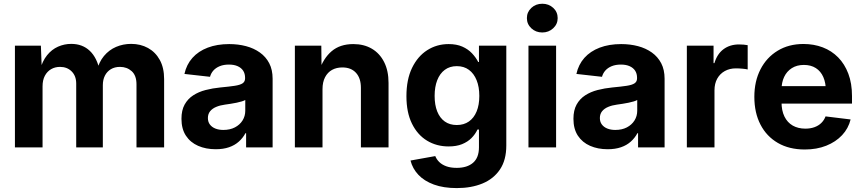

<svg xmlns="http://www.w3.org/2000/svg" viewBox="-20 -776 4540 1011"><path d="M58.6 0V-535.6H195.3L200.2 -406.7H190.4Q203.1 -454.6 227.8 -485.1Q252.4 -515.6 285.6 -530.3Q318.8 -544.9 355 -544.9Q414.1 -544.9 452.6 -508.5Q491.2 -472.2 505.9 -400.9H489.3Q500.5 -448.7 527.3 -481Q554.2 -513.2 591.3 -529.1Q628.4 -544.9 670.4 -544.9Q720.2 -544.9 759.5 -523.2Q798.8 -501.5 821.5 -460.2Q844.2 -418.9 844.2 -359.4V0H698.7V-332Q698.7 -378.4 673.6 -401.1Q648.4 -423.8 611.8 -423.8Q584 -423.8 563.7 -411.6Q543.5 -399.4 532.5 -377.9Q521.5 -356.4 521.5 -327.6V0H381.3V-335.9Q381.3 -376 357.4 -399.9Q333.5 -423.8 295.9 -423.8Q270 -423.8 249.3 -411.9Q228.5 -399.9 216.3 -377.2Q204.1 -354.5 204.1 -321.3V0Z M1115.7 9.8Q1064 9.8 1023.2 -8.1Q982.4 -25.9 959 -61.5Q935.5 -97.2 935.5 -150.4Q935.5 -195.3 952.1 -225.3Q968.8 -255.4 997.3 -273.9Q1025.9 -292.5 1062.7 -302Q1099.6 -311.5 1139.6 -315.4Q1187 -319.8 1215.8 -324.2Q1244.6 -328.6 1257.6 -337.4Q1270.5 -346.2 1270.5 -363.3V-366.2Q1270.5 -388.2 1260.5 -403.6Q1250.5 -418.9 1231.4 -427.5Q1212.4 -436 1185.5 -436Q1157.7 -436 1137 -427.5Q1116.2 -418.9 1103.5 -404.5Q1090.8 -390.1 1085.9 -371.6L951.2 -386.7Q961.9 -436 993.2 -471.2Q1024.4 -506.3 1073.7 -525.1Q1123 -543.9 1187 -543.9Q1233.9 -543.9 1275.4 -533Q1316.9 -522 1348.4 -499.5Q1379.9 -477.1 1397.7 -442.9Q1415.5 -408.7 1415.5 -361.3V0H1275.9V-74.7H1272.5Q1258.8 -49.3 1237.5 -30.3Q1216.3 -11.2 1186 -0.7Q1155.8 9.8 1115.7 9.8ZM1156.2 -91.8Q1190.9 -91.8 1216.8 -105.2Q1242.7 -118.7 1257.1 -141.6Q1271.5 -164.6 1271.5 -192.9V-249.5Q1265.1 -245.6 1252.9 -241.9Q1240.7 -238.3 1225.6 -235.1Q1210.4 -231.9 1194.6 -229.5Q1178.7 -227.1 1164.6 -225.1Q1138.7 -221.7 1118.4 -213.1Q1098.1 -204.6 1086.4 -190.2Q1074.7 -175.8 1074.7 -154.3Q1074.7 -134.3 1085.2 -120.4Q1095.7 -106.4 1114 -99.1Q1132.3 -91.8 1156.2 -91.8Z M1678.2 -306.2V0H1532.7V-535.6H1671.9L1673.3 -400.4H1659.7Q1682.1 -468.8 1726.3 -506.3Q1770.5 -543.9 1840.3 -543.9Q1896.5 -543.9 1938 -519.5Q1979.5 -495.1 2002.7 -449.2Q2025.9 -403.3 2025.9 -339.4V0H1880.4V-313.5Q1880.4 -364.3 1854.5 -392.6Q1828.6 -420.9 1782.7 -420.9Q1752 -420.9 1728.5 -408Q1705.1 -395 1691.7 -369.4Q1678.2 -343.8 1678.2 -306.2Z M2385.3 214.4Q2315.4 214.4 2264.6 195.8Q2213.9 177.2 2183.1 144.5Q2152.3 111.8 2141.6 69.3L2272 45.9Q2278.3 62.5 2292.5 76.7Q2306.6 90.8 2329.6 99.4Q2352.5 107.9 2384.8 107.9Q2439.9 107.9 2470.9 81.1Q2502 54.2 2502 -0.5V-93.8H2494.1Q2482.4 -68.8 2462.4 -48.8Q2442.4 -28.8 2412.8 -16.8Q2383.3 -4.9 2342.3 -4.9Q2278.8 -4.9 2228.5 -35.4Q2178.2 -65.9 2149.2 -125Q2120.1 -184.1 2120.1 -269.5Q2120.1 -357.4 2149.7 -418.5Q2179.2 -479.5 2229.5 -511.7Q2279.8 -543.9 2342.3 -543.9Q2384.3 -543.9 2414.6 -530.5Q2444.8 -517.1 2465.3 -495.4Q2485.8 -473.6 2498 -449.7H2502V-535.6H2646V-9.8Q2646 66.9 2612.5 116.5Q2579.1 166 2520.5 190.2Q2461.9 214.4 2385.3 214.4ZM2385.3 -117.7Q2422.4 -117.7 2449 -136.2Q2475.6 -154.8 2489.7 -189.2Q2503.9 -223.6 2503.9 -271Q2503.9 -318.4 2489.7 -353.5Q2475.6 -388.7 2449.2 -408.2Q2422.9 -427.7 2385.3 -427.7Q2348.1 -427.7 2322 -408.2Q2295.9 -388.7 2282.2 -353.5Q2268.6 -318.4 2268.6 -271Q2268.6 -223.6 2282.2 -189.2Q2295.9 -154.8 2322 -136.2Q2348.1 -117.7 2385.3 -117.7Z M2762.7 0V-535.6H2908.2V0ZM2835.4 -605Q2801.3 -605 2777.8 -627Q2754.4 -648.9 2754.4 -680.7Q2754.4 -712.4 2777.8 -734.4Q2801.3 -756.3 2835.4 -756.3Q2869.6 -756.3 2893.1 -734.6Q2916.5 -712.9 2916.5 -680.7Q2916.5 -648.9 2892.8 -627Q2869.1 -605 2835.4 -605Z M3179.7 9.8Q3127.9 9.8 3087.2 -8.1Q3046.4 -25.9 3022.9 -61.5Q2999.5 -97.2 2999.5 -150.4Q2999.5 -195.3 3016.1 -225.3Q3032.7 -255.4 3061.3 -273.9Q3089.8 -292.5 3126.7 -302Q3163.6 -311.5 3203.6 -315.4Q3251 -319.8 3279.8 -324.2Q3308.6 -328.6 3321.5 -337.4Q3334.5 -346.2 3334.5 -363.3V-366.2Q3334.5 -388.2 3324.5 -403.6Q3314.5 -418.9 3295.4 -427.5Q3276.4 -436 3249.5 -436Q3221.7 -436 3200.9 -427.5Q3180.2 -418.9 3167.5 -404.5Q3154.8 -390.1 3149.9 -371.6L3015.1 -386.7Q3025.9 -436 3057.1 -471.2Q3088.4 -506.3 3137.7 -525.1Q3187 -543.9 3251 -543.9Q3297.9 -543.9 3339.4 -533Q3380.9 -522 3412.4 -499.5Q3443.8 -477.1 3461.7 -442.9Q3479.5 -408.7 3479.5 -361.3V0H3339.8V-74.7H3336.4Q3322.8 -49.3 3301.5 -30.3Q3280.3 -11.2 3250 -0.7Q3219.7 9.8 3179.7 9.8ZM3220.2 -91.8Q3254.9 -91.8 3280.8 -105.2Q3306.6 -118.7 3321 -141.6Q3335.4 -164.6 3335.4 -192.9V-249.5Q3329.1 -245.6 3316.9 -241.9Q3304.7 -238.3 3289.6 -235.1Q3274.4 -231.9 3258.5 -229.5Q3242.7 -227.1 3228.5 -225.1Q3202.6 -221.7 3182.4 -213.1Q3162.1 -204.6 3150.4 -190.2Q3138.7 -175.8 3138.7 -154.3Q3138.7 -134.3 3149.2 -120.4Q3159.7 -106.4 3178 -99.1Q3196.3 -91.8 3220.2 -91.8Z M3596.7 0V-535.6H3737.3V-443.4H3741.7Q3756.3 -492.2 3790 -517.1Q3823.7 -542 3871.6 -542Q3883.3 -542 3895.5 -541Q3907.7 -540 3917 -538.1V-410.2Q3908.2 -412.6 3889.9 -414.3Q3871.6 -416 3854.5 -416Q3822.3 -416 3796.6 -401.9Q3771 -387.7 3756.6 -361.8Q3742.2 -335.9 3742.2 -300.3V0Z M4217.8 11.2Q4135.7 11.2 4076.2 -23.2Q4016.6 -57.6 3984.4 -119.9Q3952.1 -182.1 3952.1 -266.1Q3952.1 -348.1 3984.4 -410.9Q4016.6 -473.6 4075 -509Q4133.3 -544.4 4210.9 -544.4Q4265.6 -544.4 4312.3 -526.6Q4358.9 -508.8 4393.3 -473.9Q4427.7 -439 4447 -387.9Q4466.3 -336.9 4466.3 -270.5V-230.5H4009.3V-322.3H4395.5L4328.6 -298.8Q4328.6 -339.8 4315.2 -370.4Q4301.8 -400.9 4275.9 -417.5Q4250 -434.1 4212.9 -434.1Q4175.8 -434.1 4149.4 -417.2Q4123 -400.4 4109.1 -371.1Q4095.2 -341.8 4095.2 -303.2V-238.8Q4095.2 -193.8 4110.6 -162.4Q4126 -130.9 4154.3 -114.7Q4182.6 -98.6 4220.7 -98.6Q4247.1 -98.6 4268.3 -106.2Q4289.6 -113.8 4304.4 -128.2Q4319.3 -142.6 4327.1 -163.1L4459 -147Q4447.3 -99.6 4414.1 -64.2Q4380.9 -28.8 4330.8 -8.8Q4280.8 11.2 4217.8 11.2Z"/></svg>

Font: Inter 20pt
Style: Bold
Weight: 700
Version: Version 4.001;git-66647c0bb